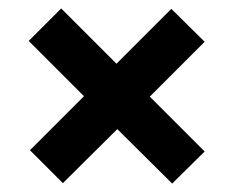

<svg xmlns="http://www.w3.org/2000/svg" viewBox="-20 -568 555 455"><path d="M465 -209 388 -133 258 -262 129 -134 51 -212 179 -340 48 -471 125 -548 256 -417 386 -547 465 -469 335 -339Z"/></svg>

Font: Hind Madurai SemiBold
Style: Regular
Weight: 600
Designer: Jyotish Sonowal
Foundry: Indian Type Foundry
Version: Version 1.001;PS 1.0;hotconv 1.0.86;makeotf.lib2.5.63406; tt